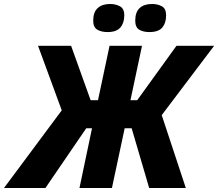

<svg xmlns="http://www.w3.org/2000/svg" viewBox="-77 -944 1095 964"><path d="M-57 0 233 -390 114 -714H280L378 -441H415L473 -714H636L578 -441H612L809 -714H998L735 -366L856 0H672L584 -300H549L485 0H322L385 -300H356L151 0ZM673 -783Q642 -783 622 -795Q602 -807 602 -840Q602 -883 624 -903.5Q646 -924 687 -924Q714 -924 735.5 -912.5Q757 -901 757 -867Q757 -829 738 -806Q719 -783 673 -783ZM463 -783Q432 -783 411.5 -795Q391 -807 391 -840Q391 -883 413.5 -903.5Q436 -924 476 -924Q503 -924 525 -912.5Q547 -901 547 -867Q547 -829 527.5 -806Q508 -783 463 -783Z"/></svg>

Font: Noto Sans ExtraBold
Style: Italic
Weight: 800
Italic angle: -12°
Designer: Monotype Design Team
Foundry: Monotype Imaging Inc.
Version: Version 2.013; ttfautohint (v1.8.4.7-5d5b)